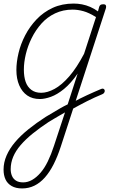

<svg xmlns="http://www.w3.org/2000/svg" viewBox="-33 -539 675 1078"><path d="M375 36Q395 25 415 15Q435 5 455.5 -4.5Q476 -14 496.5 -23Q517 -32 536 -40Q544 -43 549 -40Q554 -37 555 -31Q556 -25 552 -18.5Q548 -12 539 -9Q520 -1 498.5 8.5Q477 18 455 29.5Q433 41 411 52.5Q389 64 366 77ZM91 519Q56 519 32.5 505.5Q9 492 -2 468.5Q-13 445 -13 413Q-13 373 4 334Q21 295 52 258.5Q83 222 127 186.5Q171 151 224 117Q245 105 265.5 92.5Q286 80 306 68.5Q326 57 347 47L403 -126Q365 -71 326.5 -39.5Q288 -8 253 4.5Q218 17 191 17Q149 17 120 -3Q91 -23 75 -60Q59 -97 59 -146Q59 -190 71 -241Q83 -292 108.5 -341Q134 -390 172.5 -430.5Q211 -471 263 -495Q315 -519 381 -519Q404 -519 427.5 -514.5Q451 -510 474 -500Q497 -490 517 -475L524 -501Q527 -509 532 -512Q537 -515 547 -515Q559 -515 561.5 -508.5Q564 -502 562 -494L308 285Q290 340 268 383.5Q246 427 219 457.5Q192 488 160 503.5Q128 519 91 519ZM97 485Q123 485 147.5 471Q172 457 194.5 431Q217 405 235.5 367Q254 329 270 280L332 92Q317 100 301.5 109.5Q286 119 270 128Q254 137 240 146Q190 179 150.5 211Q111 243 83 275.5Q55 308 41 341.5Q27 375 27 411Q27 431 34 448Q41 465 56.5 475Q72 485 97 485ZM198 -18Q233 -18 273.5 -40Q314 -62 356 -110.5Q398 -159 439 -237L506 -443Q466 -468 434.5 -476.5Q403 -485 375 -485Q321 -485 276.5 -464Q232 -443 199.5 -406.5Q167 -370 145 -325.5Q123 -281 112 -235Q101 -189 101 -148Q101 -108 111 -79.5Q121 -51 143 -34.5Q165 -18 198 -18Z"/></svg>

Font: Playwrite MX Thin
Style: Regular
Weight: 250
Designer: Veronika Burian, José Scaglione
Foundry: TypeTogether
Version: Version 1.002